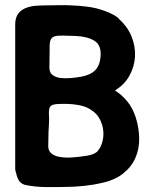

<svg xmlns="http://www.w3.org/2000/svg" viewBox="-20 -726 597 758"><path d="M434 -369Q463 -350 483.5 -324.5Q504 -299 516 -262Q529 -221 529.5 -179.5Q530 -138 514.5 -102.5Q499 -67 465.5 -40.5Q432 -14 378 -3Q349 4 310 8Q271 12 240 12Q201 13 159.5 12.5Q118 12 79 4Q62 -1 54.5 -13.5Q47 -26 44 -42Q40 -51 40 -60V-628Q40 -656 51.5 -671.5Q63 -687 82 -694.5Q101 -702 125 -703.5Q149 -705 175 -705Q195 -705 215.5 -705.5Q236 -706 257 -705Q290 -704 325.5 -699.5Q361 -695 393 -683Q408 -678 425 -669Q442 -661 452 -649Q484 -620 499.5 -581.5Q515 -543 513 -503.5Q511 -464 491.5 -428Q472 -392 434 -369ZM259 -104Q290 -106 322 -111Q354 -116 366 -130Q379 -146 384.5 -167.5Q390 -189 387.5 -211.5Q385 -234 374.5 -254.5Q364 -275 347 -287Q324 -305 294 -310.5Q264 -316 235 -316Q221 -316 209.5 -315.5Q198 -315 189.5 -312.5Q181 -310 177 -303Q173 -296 173 -282Q175 -256 173 -230Q171 -204 171 -180Q171 -166 170.5 -149.5Q170 -133 181 -122Q192 -111 213 -107Q234 -103 259 -104ZM279 -584Q248 -585 227.5 -585.5Q207 -586 195.5 -582.5Q184 -579 179.5 -567.5Q175 -556 176 -533Q176 -514 175.5 -495.5Q175 -477 175 -459Q175 -439 188 -429.5Q201 -420 220.5 -418Q240 -416 261.5 -418Q283 -420 299 -423Q335 -429 354.5 -447.5Q374 -466 377 -502Q381 -547 353.5 -564.5Q326 -582 279 -584Z"/></svg>

Font: Jua
Style: Regular
Weight: 400
Version: Version 1.001